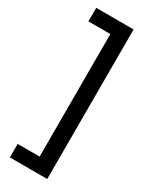

<svg xmlns="http://www.w3.org/2000/svg" viewBox="-239 -813 830 1045"><g transform="rotate(30 176.5 -290.0)"><path d="M30 95H168V-675H30V-760H265V180H30Z"/></g></svg>

Font: Oxanium Medium
Style: Regular
Weight: 500
Designer: Severin Meyer
Version: Version 1.001